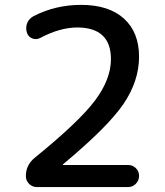

<svg xmlns="http://www.w3.org/2000/svg" viewBox="-20 -760 670 780"><path d="M236.3 -92.8Q235.4 -91.8 235.4 -90.8Q235.4 -89.8 236.3 -89.8H500Q518.6 -89.8 531.7 -77.1Q544.9 -64.5 544.9 -45.4Q544.9 -26.4 531.7 -13.2Q518.6 0 500 0H129.9Q111.3 0 98.1 -13.2Q85 -26.4 85 -44.9Q85 -88.9 120.1 -118.2Q301.8 -265.6 366.2 -352.1Q430.7 -438.5 430.7 -519.5Q430.7 -647.5 294.9 -648.4Q223.6 -648.4 144.5 -606.4Q128.9 -597.7 112.3 -603.5Q95.7 -609.4 89.8 -626Q83 -645.5 89.8 -664.6Q96.7 -683.6 116.2 -694.3Q205.1 -740.2 309.6 -740.2Q421.9 -740.2 483.4 -684.6Q544.9 -628.9 544.9 -529.8Q544.9 -430.7 481.4 -337.4Q418 -244.1 236.3 -92.8Z"/></svg>

Font: Rounded Mgen+ 2p medium
Style: Regular
Weight: 500
Designer: [Source Han Sans]
Ryoko NISHIZUKA  (kana & ideographs); Paul D. Hunt (Latin, Greek & Cyrillic); Wenlong ZHANG  (bopomofo
Version: Version 1.059.20150602